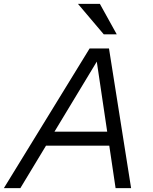

<svg xmlns="http://www.w3.org/2000/svg" viewBox="-43 -970 791 990"><path d="M-23 0 419 -720H497L62 0ZM553 0 446 -720H519L633 0ZM181 -291H557L541 -219H165ZM492 -793 359 -950H472L559 -793Z"/></svg>

Font: Instrument Sans
Style: Italic
Weight: 400
Italic angle: -13°
Designer: Rodrigo Fuenzalida
Foundry: fragTYPE
Version: Version 1.000;gftools[0.9.28]